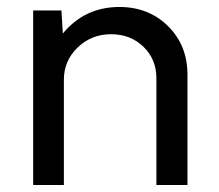

<svg xmlns="http://www.w3.org/2000/svg" viewBox="-20 -530 628 550"><path d="M322 -510C256 -510 202 -484.7 160 -434L156 -500H75V0H163V-302C163 -338 176.2 -368.7 202.5 -394C228.8 -419.3 260.7 -432 298 -432C335.3 -432 366.3 -420 391 -396C415.7 -372 428 -342 428 -306V0H517V-316C517 -372 498.5 -418.3 461.5 -455C424.5 -491.7 378 -510 322 -510Z"/></svg>

Font: Orkney
Style: Regular
Weight: 400
Designer: Samuel Oakes and Alfredo Marco Pradil
Foundry: Alfredo Marco Pradil
Version: 1.0; ttfautohint (v1.5)